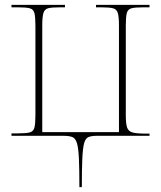

<svg xmlns="http://www.w3.org/2000/svg" viewBox="-20 -556 660 786"><path d="M305 210Q305 135 303 92.5Q301 50 295 30Q289 10 276 5Q263 0 241 0H27V-10H54Q87 -10 102 -14Q117 -18 121 -34Q125 -50 125 -85V-451Q125 -486 121 -502Q117 -518 102 -522Q87 -526 54 -526H27V-536H246V-526H224Q191 -526 176.5 -522Q162 -518 157.5 -502Q153 -486 153 -451V-15H467V-451Q467 -486 462.5 -502Q458 -518 443 -522Q428 -526 395 -526H373V-536H592V-526H566Q533 -526 518 -522Q503 -518 499 -502Q495 -486 495 -451V-85Q495 -49 500.5 -33.5Q506 -18 523.5 -13.5Q541 -9 577 -9H592V0H375Q355 0 342.5 5Q330 10 324.5 30Q319 50 317 92.5Q315 135 315 210Z"/></svg>

Font: Noto Serif Display SemiCondensed Thin
Style: Regular
Weight: 100
Width: 4
Designer: Monotype Design Team
Foundry: Monotype Imaging Inc.
Version: Version 2.009